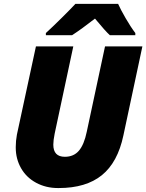

<svg xmlns="http://www.w3.org/2000/svg" viewBox="-20 -951 748 981"><path d="M671.4 -771H541.5Q519 -791 465.3 -856Q397 -802.7 348.1 -771H214.4V-782.2Q247.1 -812 295.7 -860.1Q344.2 -908.2 365.2 -931.2H583.5Q596.2 -902.3 622.1 -857.7Q647.9 -813 671.4 -782.2ZM275.9 9.8Q214.4 9.8 164.3 -17.3Q114.3 -44.4 87.4 -92Q60.5 -139.6 60.5 -196.3Q60.5 -198.2 60.5 -200.2Q60.5 -231.4 66.4 -263.2L163.6 -713.9H354.5L259.3 -268.1Q252.4 -233.9 252.4 -211.9Q252.4 -149.9 311.5 -149.9Q356.4 -149.9 383.1 -180.9Q409.7 -211.9 423.3 -277.8L516.6 -713.9H707.5L610.4 -258.8Q581.5 -121.6 500.5 -55.9Q419.4 9.8 280.3 9.8Q278.3 9.8 275.9 9.8Z"/></svg>

Font: Open Sans Hebrew Extra Bold
Style: Italic
Weight: 800
Italic angle: -12°
Foundry: Ascender Corporation, Yanek Iontef
Version: Version 2.001;PS 002.001;hotconv 1.0.70;makeotf.lib2.5.58329